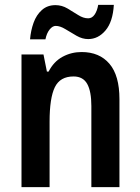

<svg xmlns="http://www.w3.org/2000/svg" viewBox="-20 -766 574 786"><path d="M314 -553Q387 -553 428 -505Q469 -457 469 -360V0H354V-332Q354 -392 337 -422.5Q320 -453 281 -453Q226 -453 204.5 -409Q183 -365 183 -268V0H68V-543H158L172 -473H179Q200 -514 236 -533.5Q272 -553 314 -553ZM103 -605Q106 -641 117.5 -673Q129 -705 151.5 -725Q174 -745 207 -745Q233 -745 256 -731.5Q279 -718 300 -704.5Q321 -691 341 -691Q357 -691 367.5 -706.5Q378 -722 382 -746H446Q442 -677 412 -641.5Q382 -606 341 -606Q317 -606 293.5 -619.5Q270 -633 248 -646.5Q226 -660 208 -660Q195 -660 183 -645Q171 -630 166 -605Z"/></svg>

Font: Noto Sans Sinhala Condensed SemiBold
Style: Regular
Weight: 600
Width: 3
Designer: Jelle Bosma - Monotype Design Team
Foundry: Monotype Imaging Inc.
Version: Version 2.006; ttfautohint (v1.8.4.7-5d5b)